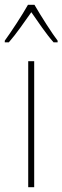

<svg xmlns="http://www.w3.org/2000/svg" viewBox="-41 -783 261 803"><path d="M103 -763H76C52 -720 4 -647 -21 -613V-606H-4C26 -640 64 -695 90 -732C117 -693 152 -641 183 -606H200V-613C180 -638 129 -718 103 -763ZM102 0V-527H77V0Z"/></svg>

Font: Noto Sans Gujarati UI Condensed Thin
Style: Regular
Weight: 100
Width: 3
Designer: Jelle Bosma - Monotype Design Team, Universal Thirst
Foundry: Monotype Imaging Inc.
Version: Version 2.106